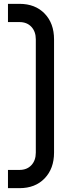

<svg xmlns="http://www.w3.org/2000/svg" viewBox="-20 -800 370 1000"><path d="M21.5 180V85H81.5Q120.5 85 143.5 60.2Q166.5 35.5 166.5 -5V-595Q166.5 -635.5 143.5 -660.2Q120.5 -685 81.5 -685H21.5V-780H81.5Q163.5 -780 212.5 -729.2Q261.5 -678.5 261.5 -595V-5Q261.5 78 212.5 129Q163.5 180 81.5 180Z"/></svg>

Font: Mohave Light Medium
Style: Regular
Weight: 500
Version: Version 2.003